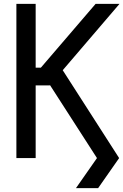

<svg xmlns="http://www.w3.org/2000/svg" viewBox="-20 -820 640 996"><path d="M94 -377V-469H192L476 -800H600L238 -377ZM374 156 483 0H598L489 156ZM65 0V-800H165V0ZM483 0 210 -424 277 -500 598 0Z"/></svg>

Font: Victor Mono Thin
Style: Regular
Weight: 100
Monospace: yes
Designer: Rune Bjørnerås
Version: Version 1.561;gftools[0.9.30]